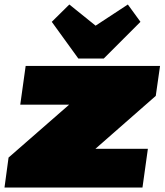

<svg xmlns="http://www.w3.org/2000/svg" viewBox="-25 -833 731 853"><path d="M13 -133 383 -456 391 -368H65L89 -540H686L667 -407L293 -79L288 -172H632L608 0H-5ZM599 -736 436 -573H323L205 -736L283 -813L468 -664H316L543 -813Z"/></svg>

Font: Pathway Extreme 28pt Black
Style: Italic
Weight: 900
Italic angle: -8°
Designer: Eduardo Rodriguez Tunni
Foundry: Eduardo Rodriguez Tunni
Version: Version 1.001;gftools[0.9.26]